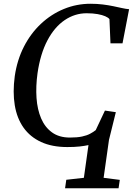

<svg xmlns="http://www.w3.org/2000/svg" viewBox="-20 -771 706 1021"><path d="M326 230 332.5 185 426 174.5 450.5 0.5Q430 5 403 8Q376 11 338 11Q257 11 198.8 -15.8Q140.5 -42.5 105.2 -92.2Q70 -142 58.5 -211.5Q47 -281 58.5 -366Q71 -452 107 -522.5Q143 -593 197.5 -644.2Q252 -695.5 319.5 -723.2Q387 -751 461.5 -751Q496.5 -751 526.5 -747.2Q556.5 -743.5 581.8 -738.2Q607 -733 628.2 -728.2Q649.5 -723.5 666.5 -722L631.5 -540.5H567.5L562 -669.5Q555.5 -677.5 539.8 -684.5Q524 -691.5 499 -696Q474 -700.5 440.5 -700.5Q378 -700.5 324 -664Q270 -627.5 232.2 -556.2Q194.5 -485 179.5 -381.5Q170 -312 174.2 -250.2Q178.5 -188.5 198.8 -141.2Q219 -94 256.8 -66.8Q294.5 -39.5 352 -39.5Q390.5 -39.5 416.2 -45Q442 -50.5 459.2 -59.8Q476.5 -69 489 -79L538 -183L596 -174.5L559.5 -27L531 174.5L617 185.5L610.5 230Z"/></svg>

Font: Merriweather 36pt
Style: Italic
Weight: 400
Italic angle: -7.8°
Version: Version 2.101